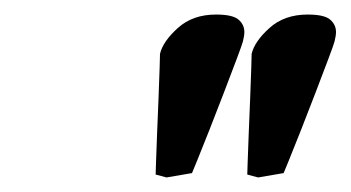

<svg xmlns="http://www.w3.org/2000/svg" viewBox="-20 -665 482 264"><path d="M209 -421 194 -425Q194 -425 194.5 -441Q195 -457 196 -481.5Q197 -506 198 -530.5Q199 -555 199.5 -572Q200 -589 200 -591Q204 -608 224.5 -626.5Q245 -645 277 -645Q300 -645 308 -638Q316 -631 316 -621Q316 -616 314 -608Q313 -604 305.5 -584Q298 -564 288 -538Q278 -512 268 -486.5Q258 -461 251 -444Q244 -427 244 -427ZM335 -421 320 -425Q320 -425 320.5 -441Q321 -457 322 -481.5Q323 -506 324 -530.5Q325 -555 325.5 -572Q326 -589 326 -591Q330 -608 350.5 -626.5Q371 -645 403 -645Q426 -645 434 -638Q442 -631 442 -621Q442 -616 440 -608Q439 -604 431.5 -584Q424 -564 414 -538Q404 -512 394 -486.5Q384 -461 377 -444Q370 -427 370 -427Z"/></svg>

Font: Libertinus Serif Semibold Italic
Style: Regular
Weight: 600
Italic angle: -11.5°
Designer: Philipp H. Poll, Khaled Hosny
Foundry: Caleb Maclennan
Version: Version 7.051;RELEASE